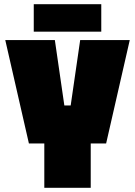

<svg xmlns="http://www.w3.org/2000/svg" viewBox="-20 -890 640 910"><path d="M190 0V-210H117L5 -700H240L285 -390H315L360 -700H595L483 -210H410V0ZM140 -740V-870H460V-740Z"/></svg>

Font: Tektur SemiCondensed Black
Style: Regular
Weight: 900
Width: 4
Designer: Adam Jagosz
Foundry: Adam Jagosz
Version: Version 1.005;gftools[0.9.30]